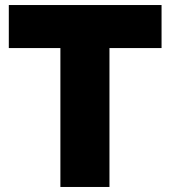

<svg xmlns="http://www.w3.org/2000/svg" viewBox="-20 -743 677 763"><path d="M220 0V-552H15V-723H622V-552H415V0Z"/></svg>

Font: Public Sans Thin Black
Style: Regular
Weight: 900
Version: Version 2.001